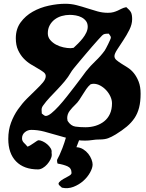

<svg xmlns="http://www.w3.org/2000/svg" viewBox="-20 -741 777 1020"><path d="M327 -721Q358 -721 387 -713.5Q416 -706 443.5 -697Q471 -688 498 -680.5Q525 -673 553 -673Q571 -673 583 -676.5Q595 -680 605 -684.5Q615 -689 625.5 -694.5Q636 -700 651 -703Q670 -687 676 -675Q682 -663 682 -639Q682 -612 667.5 -583Q653 -554 635 -527Q617 -500 602.5 -477.5Q588 -455 588 -443Q588 -431 598.5 -422Q609 -413 624 -403.5Q639 -394 657.5 -382.5Q676 -371 691 -352.5Q706 -334 716.5 -307.5Q727 -281 727 -243Q727 -201 719 -169.5Q711 -138 694.5 -113.5Q678 -89 653.5 -68.5Q629 -48 595 -27Q572 -13 554 -6.5Q536 0 509 0Q489 0 470.5 3Q452 6 432 6Q393 6 356 -3Q319 -12 284 -22.5Q249 -33 214.5 -42Q180 -51 146 -51Q127 -51 112 -38.5Q97 -26 97 -6Q97 8 107.5 18Q118 28 126 38Q133 36 142 30.5Q151 25 159.5 19Q168 13 175 8.5Q182 4 185 4Q194 4 207 10Q220 16 231 25.5Q242 35 249 46.5Q256 58 254 69L255 81Q255 93 248 106.5Q241 120 230.5 132Q220 144 207 151.5Q194 159 182 159Q107 159 65.5 116.5Q24 74 24 -3Q24 -50 38.5 -89Q53 -128 75.5 -160Q98 -192 123.5 -217.5Q149 -243 171.5 -264.5Q194 -286 208.5 -303.5Q223 -321 223 -337Q223 -349 211 -358Q199 -367 181.5 -377Q164 -387 143.5 -399.5Q123 -412 105.5 -430.5Q88 -449 76 -475Q64 -501 64 -538Q64 -587 89.5 -622Q115 -657 154 -679Q193 -701 239.5 -711Q286 -721 327 -721ZM234 -564Q234 -544 246.5 -529Q259 -514 277.5 -504Q296 -494 317 -489.5Q338 -485 355 -485Q361 -485 371 -487Q382 -497 395 -510Q408 -523 419.5 -537.5Q431 -552 438.5 -568Q446 -584 446 -599Q446 -617 437 -629Q428 -641 414 -648.5Q400 -656 383 -659Q366 -662 351 -662Q329 -662 308 -656Q287 -650 270.5 -637.5Q254 -625 244 -606.5Q234 -588 234 -564ZM201 -158 202 -138Q206 -135 212 -130Q218 -125 223 -125Q235 -125 253 -139.5Q271 -154 292 -177Q313 -200 335 -228Q357 -256 377 -282Q397 -308 413 -329.5Q429 -351 437 -362Q460 -391 487.5 -417Q515 -443 536 -472Q538 -475 543.5 -485Q549 -495 554.5 -506.5Q560 -518 564.5 -528Q569 -538 569 -541Q569 -547 565 -552Q561 -557 558 -562H552Q543 -562 536 -560.5Q529 -559 522 -552Q516 -546 502 -530.5Q488 -515 471 -495.5Q454 -476 435.5 -454Q417 -432 400.5 -412.5Q384 -393 372 -378Q360 -363 357 -357Q342 -331 323.5 -309Q305 -287 285 -266Q265 -245 245 -224Q225 -203 208 -179Q201 -169 201 -158ZM461 -293Q448 -282 438.5 -268Q429 -254 420 -239.5Q411 -225 401.5 -210.5Q392 -196 379 -184Q364 -170 350.5 -152.5Q337 -135 337 -113Q337 -109 339 -99Q356 -72 380.5 -68.5Q405 -65 434 -65Q463 -65 488.5 -73Q514 -81 533.5 -96.5Q553 -112 564 -136Q575 -160 575 -192Q575 -210 566.5 -228.5Q558 -247 544 -262Q530 -277 512.5 -286.5Q495 -296 476 -296Q472 -296 468.5 -295Q465 -294 461 -293ZM333 -19H409L386 41Q406 42 422 52Q438 62 449 76Q460 90 466 105.5Q472 121 472 133Q472 151 458.5 175.5Q445 200 422.5 220Q400 240 370.5 251.5Q341 263 309 256L299 247Q286 237 294 227.5Q302 218 316.5 210Q331 202 345.5 194Q360 186 360 178Q360 152 338.5 142.5Q317 133 286 128Q283 121 283 111Q283 107 286.5 101.5Q290 96 296 83Q302 70 311.5 46Q321 22 333 -19Z"/></svg>

Font: CAT Altenglisch
Style: Regular
Weight: 400
Designer: Peter Wiegel
Foundry: Peter Wiegel, CAT Fonts
Version: Version 1.000